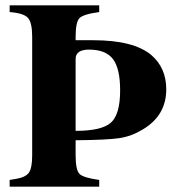

<svg xmlns="http://www.w3.org/2000/svg" viewBox="-20 -696 651 716"><path d="M262 -546H328Q478 -546 544 -491Q600 -443 600 -363Q600 -265 512 -213Q471 -188 426 -181Q381 -174 262 -173V-117Q262 -62 276.5 -47.5Q291 -33 350 -25V0H16V-25L40 -29Q76 -35 88 -52.5Q100 -70 100 -117V-559Q100 -612 84 -629.5Q68 -647 16 -651V-676H350V-651Q290 -643 276 -628Q262 -613 262 -558ZM262 -476V-208Q360 -208 394 -239Q428 -270 428 -359Q428 -441 401 -476Q374 -511 312 -511Q262 -511 262 -476Z"/></svg>

Font: STIX
Style: Bold
Weight: 700
Designer: MicroPress Inc., with final additions and corrections provided by Coen Hoffman, Elsevier (retired)
Version: Version 1.1.1